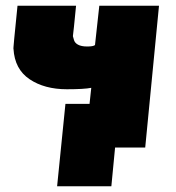

<svg xmlns="http://www.w3.org/2000/svg" viewBox="-20 -514 613 669"><path d="M534 -494 486 0H381L368 135H179L208 -152H292L298 -208Q273 -203 213 -203Q135 -203 83 -238Q31 -273 27 -344Q25 -338 41 -494H245Q236 -401 234 -388Q235 -386 237.5 -375.5Q240 -365 251.5 -358.5Q263 -352 284 -352Q305 -352 311 -357L326 -494Z"/></svg>

Font: Nunito Sans Heavy Heavy
Style: Italic
Weight: 400
Italic angle: -4.541°
Designer: Vernon Adams
Foundry: Vernon Adams
Version: Version 2.002